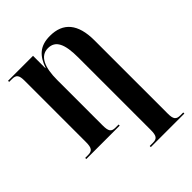

<svg xmlns="http://www.w3.org/2000/svg" viewBox="-267 -863 1239 1239"><g transform="rotate(-45 352.0 -244.0)"><path d="M369 240H675V230H649C611 230 599 215 599 165V-504C599 -655 536 -728 416 -728C323 -728 279 -683 250 -601H248V-714H20V-704H46C84 -704 96 -689 96 -639V-79C96 -26 84 -10 46 -10H20V0H325V-10H296C259 -10 248 -26 248 -79V-493C248 -607 278 -681 351 -681C420 -681 447 -623 447 -500V161C447 214 436 230 398 230H369Z"/></g></svg>

Font: Noto Serif Display ExtraCondensed ExtraBold
Style: Regular
Weight: 800
Width: 2
Designer: Monotype Design Team
Foundry: Monotype Imaging Inc.
Version: Version 2.009